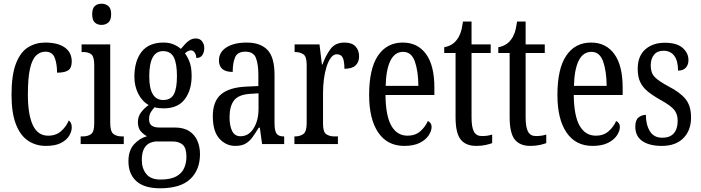

<svg xmlns="http://www.w3.org/2000/svg" viewBox="-20 -775 3769 1033"><path d="M227 10Q173 10 131 -18Q89 -46 65.5 -107Q42 -168 42 -265Q42 -372 66 -433.5Q90 -495 131 -520.5Q172 -546 223 -546Q291 -546 328.5 -519.5Q366 -493 366 -444Q366 -410 347.5 -397Q329 -384 287 -384Q287 -431 274.5 -464Q262 -497 224 -497Q196 -497 174.5 -476.5Q153 -456 141.5 -406Q130 -356 130 -266Q130 -159 156.5 -102Q183 -45 239 -45Q282 -45 309.5 -70Q337 -95 350 -127Q358 -121 362 -112Q366 -103 366 -89Q366 -68 352.5 -45Q339 -22 308.5 -6Q278 10 227 10Z M526 -641Q504 -641 490 -654Q476 -667 476 -698Q476 -730 490 -742.5Q504 -755 526 -755Q548 -755 563 -742.5Q578 -730 578 -698Q578 -667 563 -654Q548 -641 526 -641ZM414 0V-41H424Q453 -41 470 -53.5Q487 -66 487 -110V-425Q487 -469 472 -482Q457 -495 429 -495H419V-536H573V-115Q573 -68 590 -54.5Q607 -41 636 -41H646V0Z M841 238Q756 238 713.5 199.5Q671 161 671 93Q671 34 701.5 1Q732 -32 771 -42Q753 -51 737.5 -68.5Q722 -86 722 -118Q722 -148 739 -170.5Q756 -193 780 -210Q745 -229 724 -270.5Q703 -312 703 -361Q703 -447 742 -496.5Q781 -546 860 -546Q890 -546 913 -536.5Q936 -527 953 -512Q961 -520 972 -533.5Q983 -547 998.5 -557.5Q1014 -568 1033 -568Q1056 -568 1067.5 -552.5Q1079 -537 1079 -516Q1079 -495 1069 -479Q1059 -463 1036 -463Q1036 -480 1027.5 -492Q1019 -504 1008 -504Q998 -504 990.5 -499.5Q983 -495 975 -488Q990 -468 1000.5 -440Q1011 -412 1011 -366Q1011 -290 974 -241Q937 -192 860 -192Q850 -192 835 -193.5Q820 -195 812 -198Q802 -188 792 -172.5Q782 -157 782 -134Q782 -109 796.5 -99Q811 -89 836 -89H919Q968 -89 998 -69.5Q1028 -50 1042 -17.5Q1056 15 1056 54Q1056 139 1003.5 188.5Q951 238 841 238ZM858 -237Q899 -237 915.5 -268Q932 -299 932 -365Q932 -434 915 -467Q898 -500 857 -500Q783 -500 783 -364Q783 -237 858 -237ZM843 191Q897 191 927.5 174.5Q958 158 970.5 130Q983 102 983 68Q983 22 963.5 4Q944 -14 907 -14H825Q805 -14 786 -5.5Q767 3 755 25Q743 47 743 86Q743 131 767 161Q791 191 843 191Z M1246 10Q1196 10 1160.5 -29Q1125 -68 1125 -150Q1125 -230 1169.5 -267.5Q1214 -305 1305 -309L1370 -312V-373Q1370 -429 1357 -463Q1344 -497 1300 -497Q1258 -497 1245 -467Q1232 -437 1232 -388Q1158 -388 1158 -450Q1158 -495 1199 -520.5Q1240 -546 1307 -546Q1381 -546 1419 -506.5Q1457 -467 1457 -372V-113Q1457 -71 1468 -56Q1479 -41 1506 -41H1509V0H1390L1378 -88H1372Q1355 -60 1339 -37.5Q1323 -15 1301.5 -2.5Q1280 10 1246 10ZM1274 -42Q1318 -42 1344.5 -84.5Q1371 -127 1371 -191V-273L1325 -270Q1263 -266 1239 -234.5Q1215 -203 1215 -144Q1215 -98 1229 -70Q1243 -42 1274 -42Z M1564 0V-41H1567Q1593 -41 1611.5 -53.5Q1630 -66 1630 -113V-427Q1630 -471 1612 -483Q1594 -495 1568 -495H1565V-536H1699L1712 -428H1715Q1732 -476 1758 -511Q1784 -546 1833 -546Q1873 -546 1892.5 -525.5Q1912 -505 1912 -471Q1912 -441 1893 -423Q1874 -405 1833 -405Q1833 -446 1824 -464.5Q1815 -483 1792 -483Q1774 -483 1760 -464Q1746 -445 1736.5 -414.5Q1727 -384 1722.5 -347.5Q1718 -311 1718 -276V-108Q1718 -64 1736 -52.5Q1754 -41 1779 -41H1798V0Z M2155 10Q2064 10 2015 -62Q1966 -134 1966 -264Q1966 -405 2013.5 -475.5Q2061 -546 2147 -546Q2227 -546 2272 -484.5Q2317 -423 2317 -304V-264H2054Q2055 -152 2085.5 -98.5Q2116 -45 2173 -45Q2214 -45 2241 -68.5Q2268 -92 2282 -124Q2290 -120 2296 -112.5Q2302 -105 2302 -91Q2302 -71 2286.5 -47Q2271 -23 2238.5 -6.5Q2206 10 2155 10ZM2231 -313Q2230 -395 2211.5 -445.5Q2193 -496 2149 -496Q2104 -496 2080.5 -448.5Q2057 -401 2055 -313Z M2542 10Q2486 10 2458.5 -24.5Q2431 -59 2431 -145V-490H2370V-521Q2414 -529 2437 -560Q2449 -575 2457 -596Q2465 -617 2471 -659H2517V-536H2620V-490H2517V-144Q2517 -90 2530 -66.5Q2543 -43 2572 -43Q2589 -43 2602 -45Q2615 -47 2628 -51V-5Q2615 0 2593 5Q2571 10 2542 10Z M2833 10Q2777 10 2749.5 -24.5Q2722 -59 2722 -145V-490H2661V-521Q2705 -529 2728 -560Q2740 -575 2748 -596Q2756 -617 2762 -659H2808V-536H2911V-490H2808V-144Q2808 -90 2821 -66.5Q2834 -43 2863 -43Q2880 -43 2893 -45Q2906 -47 2919 -51V-5Q2906 0 2884 5Q2862 10 2833 10Z M3168 10Q3077 10 3028 -62Q2979 -134 2979 -264Q2979 -405 3026.5 -475.5Q3074 -546 3160 -546Q3240 -546 3285 -484.5Q3330 -423 3330 -304V-264H3067Q3068 -152 3098.5 -98.5Q3129 -45 3186 -45Q3227 -45 3254 -68.5Q3281 -92 3295 -124Q3303 -120 3309 -112.5Q3315 -105 3315 -91Q3315 -71 3299.5 -47Q3284 -23 3251.5 -6.5Q3219 10 3168 10ZM3244 -313Q3243 -395 3224.5 -445.5Q3206 -496 3162 -496Q3117 -496 3093.5 -448.5Q3070 -401 3068 -313Z M3541 10Q3474 10 3436 -16Q3398 -42 3398 -94Q3398 -129 3415.5 -143Q3433 -157 3455 -157Q3455 -104 3476.5 -69Q3498 -34 3543 -34Q3585 -34 3605.5 -58Q3626 -82 3626 -125Q3626 -162 3607 -184.5Q3588 -207 3538 -235Q3493 -260 3465 -283Q3437 -306 3424 -334.5Q3411 -363 3411 -405Q3411 -473 3451.5 -509Q3492 -545 3557 -545Q3621 -545 3652.5 -517.5Q3684 -490 3684 -452Q3684 -426 3669.5 -410.5Q3655 -395 3628 -395Q3628 -448 3607.5 -475Q3587 -502 3550 -502Q3516 -502 3498.5 -480Q3481 -458 3481 -423Q3481 -382 3503 -360Q3525 -338 3577 -310Q3638 -279 3668 -242.5Q3698 -206 3698 -143Q3698 -73 3656.5 -31.5Q3615 10 3541 10Z"/></svg>

Font: Noto Serif Ethiopic ExtraCondensed
Style: Regular
Weight: 400
Width: 2
Designer: Monotype Design Team
Foundry: Monotype Imaging Inc.
Version: Version 2.102; ttfautohint (v1.8.4.7-5d5b)